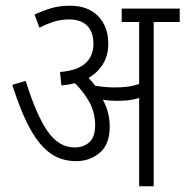

<svg xmlns="http://www.w3.org/2000/svg" viewBox="-20 -652 649 672"><path d="M364 -209Q364 -147 329.5 -117.5Q295 -88 246 -88Q197 -88 158.5 -114Q120 -140 87 -198.5Q54 -257 23 -355L70 -369Q106 -252 145.5 -194Q185 -136 241 -136Q273 -136 293 -154.5Q313 -173 313 -214Q313 -258 292.5 -295Q272 -332 242 -361Q220 -355 195 -353L190 -400Q251 -405 279 -430.5Q307 -456 307 -499Q307 -540 285 -562Q263 -584 222 -584Q195 -584 170 -576.5Q145 -569 118 -555L101 -601Q131 -615 160 -623.5Q189 -632 225 -632Q288 -632 323.5 -595.5Q359 -559 359 -499Q359 -458 340.5 -428Q322 -398 290 -379Q303 -366 313 -352Q331 -349 348 -347.5Q365 -346 382 -346Q406 -346 426 -348.5Q446 -351 467 -358V-575H406V-622H609V-575H518V0H467V-309Q448 -303 428.5 -301Q409 -299 390 -299Q364 -299 340 -303Q351 -283 357.5 -259.5Q364 -236 364 -209Z"/></svg>

Font: Noto Sans Condensed Light
Style: Regular
Weight: 300
Width: 3
Designer: Monotype Design Team
Foundry: Monotype Imaging Inc.
Version: Version 2.013; ttfautohint (v1.8.4.7-5d5b)